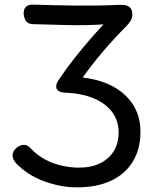

<svg xmlns="http://www.w3.org/2000/svg" viewBox="-20 -786 693 827"><path d="M311 21Q242 21 170.5 -5Q99 -31 48 -84Q43 -90 38.5 -99Q34 -108 34 -116Q34 -128 41.5 -138.5Q49 -149 60 -155.5Q71 -162 83 -162Q93 -162 101 -156.5Q109 -151 115 -144Q141 -117 174.5 -99Q208 -81 245.5 -72.5Q283 -64 320 -64Q374 -64 412 -83Q450 -102 470.5 -136Q491 -170 491 -216Q491 -266 463 -303.5Q435 -341 383.5 -362.5Q332 -384 260 -387Q243 -388 232.5 -394Q222 -400 222 -416Q222 -422 226 -430Q230 -438 237 -448Q275 -504 323 -563Q371 -622 426 -681Q349 -676 270.5 -678Q192 -680 121 -682Q99 -683 90.5 -697.5Q82 -712 82 -729Q82 -748 92.5 -757.5Q103 -767 125 -766Q212 -763 309 -762Q406 -761 493 -765Q512 -766 524.5 -762.5Q537 -759 543.5 -749.5Q550 -740 550 -724Q550 -710 543.5 -698Q537 -686 524 -673Q470 -619 423 -563.5Q376 -508 336 -452Q414 -443 469.5 -412Q525 -381 555 -332Q585 -283 585 -219Q585 -143 551.5 -89Q518 -35 457 -7Q396 21 311 21Z"/></svg>

Font: Playpen Sans
Style: Regular
Weight: 400
Designer: Laura Meseguer, Veronika Burian, José Scaglione, Kostas Bartsokas, Vera Evstafieva, Tom Grace, Yorlmar Campos
Foundry: TypeTogether
Version: Version 2.000